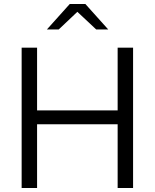

<svg xmlns="http://www.w3.org/2000/svg" viewBox="-20 -938 771 958"><path d="M88 0ZM88 0V-700H165V-387H567V-700H644V0H567V-318H165V0ZM460 -791 366 -879 273 -791H214L328 -918H406L520 -791Z"/></svg>

Font: Rosa Sans Light
Style: Regular
Weight: 300
Designer: Pentagram / MCKL
Foundry: Pentagram / MCKL
Version: Version 1.005;September 16, 2019;FontCreator 11.5.0.2425 64-